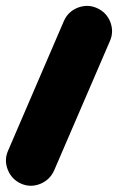

<svg xmlns="http://www.w3.org/2000/svg" viewBox="-103 -350 406 642"><path d="M220.7 -323.2C199.7 -332.5 178.7 -332.5 156.7 -324.2C134.8 -315.4 119.6 -300.3 110.4 -279.3L-76.2 154.3C-85.4 175.3 -85.4 196.3 -76.7 218.3C-67.9 239.7 -53.2 254.9 -32.2 264.2C-11.2 273.4 10.3 273.4 32.2 264.6C53.7 255.4 68.8 240.7 78.1 219.7L264.6 -212.9C273.9 -233.9 273.9 -255.4 265.6 -277.3C256.8 -298.8 241.7 -314 220.7 -323.2Z"/></svg>

Font: Mikhak Black
Style: Regular
Weight: 900
Designer: Amin Abedi
Version: Version 3.2